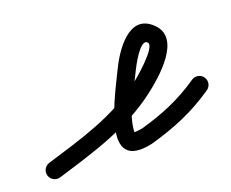

<svg xmlns="http://www.w3.org/2000/svg" viewBox="-89 -392 637 529"><g transform="rotate(-20 229.5 -127.5)"><path d="M9.3 30.9C9.3 30.9 9.3 30.9 9.3 30.9C118 -2.3 225 -32.7 317.2 -103.1C356.5 -133.2 456.5 -216.6 397.1 -272.2C397.1 -272.2 397.2 -272.2 397.2 -272.1C397.3 -272 397.4 -272 397.4 -272C338.5 -329 281.4 -240.1 259.4 -193.7C230.3 -132.4 118.9 65.2 278.3 30.4C278.3 30.4 278.7 30.3 279.1 30.2C279.4 30.1 279.8 30.1 279.8 30C350.6 10 409.5 -14 471.2 -56.4C482.5 -64.2 485.4 -79.8 477.6 -91.2C469.8 -102.5 454.2 -105.4 442.8 -97.6C442.8 -97.6 442.8 -97.6 442.8 -97.6C385.7 -58.3 331.6 -36.6 266.2 -18C266.2 -18 266.5 -18.1 266.9 -18.2C267.3 -18.3 267.7 -18.4 267.7 -18.4C264.9 -17.8 244 -15.1 244.1 -16.6C247 -72.2 280.9 -122.3 304.6 -172.3C309.3 -182.2 345.1 -253 362.6 -236C362.6 -236 362.7 -236 362.8 -235.9C362.8 -235.8 362.9 -235.8 362.9 -235.8C380.3 -219.4 295.3 -149.4 286.8 -142.9C199.7 -76.3 97.4 -48.3 -5.3 -16.9C-18.5 -12.9 -25.9 1.1 -21.9 14.3C-17.9 27.5 -3.9 34.9 9.3 30.9Z"/></g></svg>

Font: FRB American Cursive Guidelines Semibold
Style: Italic
Weight: 600
Italic angle: -25°
Version: Version 2.0;Modular Font Editor K font №1